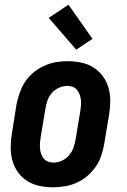

<svg xmlns="http://www.w3.org/2000/svg" viewBox="-20 -788 540 816"><path d="M206 8Q176 8 147.5 2Q119 -4 95.5 -19Q72 -34 56 -56.5Q40 -79 32.5 -106.5Q25 -134 25.5 -164Q26 -194 31 -223L50 -343Q55 -368 63.5 -393Q72 -418 86.5 -440Q101 -462 122 -479.5Q143 -497 167 -508Q191 -519 216.5 -523.5Q242 -528 267 -528Q297 -528 325.5 -522Q354 -516 377.5 -501Q401 -486 417.5 -463.5Q434 -441 441.5 -413.5Q449 -386 448.5 -356Q448 -326 443 -297L423 -177Q419 -152 410.5 -127Q402 -102 387 -80Q372 -58 351.5 -40.5Q331 -23 307 -12Q283 -1 257 3.5Q231 8 206 8ZM207 -97Q225 -97 242 -104.5Q259 -112 272 -126.5Q285 -141 291.5 -158.5Q298 -176 301 -194L321 -314Q323 -326 324 -338Q325 -350 324 -362Q323 -374 319 -385Q315 -396 308 -405Q301 -414 290 -418.5Q279 -423 267 -423Q249 -423 231.5 -415.5Q214 -408 201 -393.5Q188 -379 182 -361.5Q176 -344 173 -326L153 -206Q151 -194 150 -182Q149 -170 150 -158Q151 -146 154.5 -135Q158 -124 165 -115Q172 -106 183.5 -101.5Q195 -97 207 -97ZM304 -577 187 -712 271 -768 373 -623Z"/></svg>

Font: Iosevka Term Curly XBd Obl
Style: Regular
Weight: 800
Italic angle: -9°
Designer: Belleve Invis
Foundry: Belleve Invis
Version: Version 32.3.0